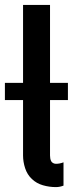

<svg xmlns="http://www.w3.org/2000/svg" viewBox="-42 -755 300 783"><path d="M186 8Q159 8 133 0.5Q107 -7 88 -25Q69 -43 60.5 -69Q52 -95 52 -121V-735H162V-121Q162 -115 163 -109Q164 -103 166.5 -98Q169 -93 174.5 -90Q180 -87 186 -87Q194 -87 201.5 -88.5Q209 -90 217 -93V2Q209 5 201.5 6.5Q194 8 186 8ZM-22 -347V-417H235V-347Z"/></svg>

Font: Iosevka QP
Style: Bold
Weight: 700
Designer: Belleve Invis
Foundry: Belleve Invis
Version: Version 20.0.0; ttfautohint (v1.8.4)